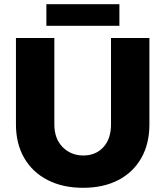

<svg xmlns="http://www.w3.org/2000/svg" viewBox="-20 -882 789 915"><path d="M239 -289Q239 -221 278.5 -181Q318 -141 377 -141Q436 -141 472.5 -180.5Q509 -220 509 -289V-701H692V-289Q692 -197 653.5 -129Q615 -61 544 -24Q473 13 376 13Q279 13 207 -24Q135 -61 95.5 -129Q56 -197 56 -289V-701H239ZM201 -862H549V-759H201Z"/></svg>

Font: Alexandria
Style: Bold
Weight: 700
Designer: Mohamed Gaber
Foundry: Kief Type Foundry
Version: Version 5.100